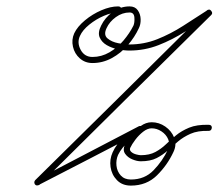

<svg xmlns="http://www.w3.org/2000/svg" viewBox="-20 -570 683 600"><path d="M349 -550Q359 -550 359 -541Q359 -531 349 -531Q329 -531 304.5 -520.5Q280 -510 259 -493Q238 -476 230 -458Q220 -437 232 -414.5Q244 -392 269 -392Q297 -392 322 -406.5Q347 -421 366 -443.5Q385 -466 397 -490Q401 -499 400 -515Q399 -531 385 -531Q362 -531 342 -516.5Q322 -502 313 -482Q303 -461 316 -450Q329 -439 349.5 -435Q370 -431 384 -431Q430 -431 471.5 -447.5Q513 -464 552 -489Q591 -514 628 -538Q635 -543 640 -536Q646 -529 640 -523Q506 -391 372 -258.5Q238 -126 104 7Q98 12 92 4Q85 -5 93 -8Q173 -50 253 -91.5Q333 -133 413 -175Q420 -179 425 -172Q430 -164 423 -159Q402 -143 381.5 -126.5Q361 -110 349 -86Q342 -70 344 -52Q346 -34 357.5 -21.5Q369 -9 389 -9Q432 -9 460 -38Q488 -67 505 -103Q512 -120 505.5 -135Q499 -150 484.5 -159.5Q470 -169 454 -169Q441 -169 427.5 -158.5Q414 -148 403 -133.5Q392 -119 387 -108Q384 -101 390 -95.5Q396 -90 405.5 -87.5Q415 -85 420 -85Q447 -85 465.5 -95Q484 -105 498.5 -119Q513 -133 530 -147Q547 -161 571 -171Q595 -181 632 -180Q642 -180 642 -171Q641 -161 632 -161Q598 -162 575.5 -152Q553 -142 536.5 -128Q520 -114 504.5 -100Q489 -86 469.5 -76Q450 -66 420 -66Q408 -66 393.5 -72Q379 -78 371 -89.5Q363 -101 370 -117Q377 -131 390 -147.5Q403 -164 419.5 -176Q436 -188 454 -188Q477 -188 496.5 -174.5Q516 -161 524.5 -139.5Q533 -118 522 -95Q503 -54 470.5 -22Q438 10 389 10Q362 10 345.5 -7Q329 -24 325.5 -48Q322 -72 332 -94Q344 -121 366.5 -139Q389 -157 411 -174Q418 -179 424 -171Q429 -162 422 -158Q341 -116 261 -74.5Q181 -33 101 8Q94 12 89 6Q85 -1 90 -7Q224 -139 358 -271.5Q492 -404 626 -537Q632 -543 639 -535Q645 -527 638 -522Q599 -497 559 -471.5Q519 -446 475.5 -429Q432 -412 384 -412Q368 -412 348.5 -416Q329 -420 313.5 -429Q298 -438 291.5 -453Q285 -468 296 -490Q308 -515 332 -532.5Q356 -550 385 -550Q402 -550 410.5 -538Q419 -526 419.5 -510Q420 -494 414 -482Q401 -454 379.5 -429Q358 -404 329.5 -388.5Q301 -373 269 -373Q246 -373 229.5 -387.5Q213 -402 208 -424Q203 -446 212 -466Q222 -487 245.5 -506.5Q269 -526 297 -538Q325 -550 349 -550Q349 -550 349 -550Q349 -550 349 -550Z"/></svg>

Font: FRB American Cursive Guidelines Arrows Extralight
Style: Italic
Weight: 200
Italic angle: -25°
Version: Version 2.0;Modular Font Editor K font №1